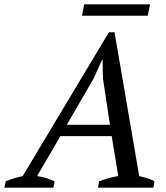

<svg xmlns="http://www.w3.org/2000/svg" viewBox="-69 -860 763 880"><path d="M176 0H-49L-43 -29Q-4 -45 35 -53L430 -712H456L569 -53Q587 -49 605.5 -43.5Q624 -38 639 -29L634 0H380L385 -29Q430 -46 473 -53L443 -236H208L101 -53Q144 -47 181 -29ZM237 -288H435L403 -500L401 -586H399L359 -498ZM307 -788 317 -840H619L608 -788Z"/></svg>

Font: PTSerifItalic
Style: Italic
Weight: 400
Italic angle: -12°
Designer: A.Korolkova, O.Umpeleva, V.Yefimov
Foundry: ParaType Ltd
Version: Version 1.000W OFL